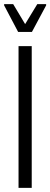

<svg xmlns="http://www.w3.org/2000/svg" viewBox="-27 -912 244 932"><path d="M63 0V-688H127V0ZM61 -757 -7 -886V-892H37L95 -795L154 -892H197V-886L128 -757Z"/></svg>

Font: Saira ExtraCondensed
Style: Regular
Weight: 400
Width: 2
Designer: Hector Gatti with collaboration of the Omnibus-Type team
Foundry: Omnibus-Type
Version: Version 1.101